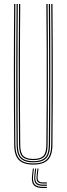

<svg xmlns="http://www.w3.org/2000/svg" viewBox="-20 -820 334 963"><path d="M147 5.5Q97.8 5.5 74.8 -17.1Q51.8 -39.8 51.2 -93.5Q50.2 -188.8 49.9 -278Q49.5 -367.2 49.5 -453.6Q49.5 -540 49.9 -626Q50.2 -712 51 -800H57Q56.2 -720.5 55.9 -627.8Q55.5 -535 55.5 -439.6Q55.5 -344.2 55.9 -255.5Q56.2 -166.8 57 -95.2Q57.8 -44.2 78.4 -22.2Q99 -0.2 147 -0.2Q195.2 -0.2 216 -22.2Q236.8 -44.2 237 -95.2Q237.8 -166 238.2 -251.2Q238.8 -336.5 238.8 -429.8Q238.8 -523 238.4 -617.4Q238 -711.8 237 -800H243.2Q244.2 -688.5 244.6 -574Q245 -459.5 244.8 -340Q244.5 -220.5 243 -93.5Q242.5 -39.5 219.4 -17Q196.2 5.5 147 5.5ZM147 -5.8Q103.2 -5.8 83.5 -25.5Q63.8 -45.2 63.2 -94.8Q62.5 -168.2 62 -254.1Q61.5 -340 61.5 -432.4Q61.5 -524.8 62 -618.2Q62.5 -711.8 63.2 -800H69.2Q68.5 -720 68.1 -627.8Q67.8 -535.5 67.8 -440.8Q67.8 -346 68.1 -257.1Q68.5 -168.2 69.2 -94.5Q69.8 -47.5 88.2 -29.5Q106.8 -11.5 147 -11.5Q187.5 -11.5 206 -29.4Q224.5 -47.2 224.8 -94.5Q225.5 -167.5 226 -253.4Q226.5 -339.2 226.5 -431.9Q226.5 -524.5 226 -618.1Q225.5 -711.8 224.8 -800H231Q231.8 -719.8 232.1 -627.5Q232.5 -535.2 232.5 -440.8Q232.5 -346.2 232.1 -257.4Q231.8 -168.5 231 -94.8Q230.8 -45.5 211 -25.6Q191.2 -5.8 147 -5.8ZM147 -17Q110 -17 93 -33.2Q76 -49.5 75.5 -94.2Q74.5 -189 74.1 -307.8Q73.8 -426.5 74 -553.6Q74.2 -680.8 75.5 -800H81.5Q80.8 -718.5 80.4 -628.4Q80 -538.2 80 -445.8Q80 -353.2 80.4 -263.8Q80.8 -174.2 81.5 -94Q82 -52.5 97.2 -37.6Q112.5 -22.8 147 -22.8Q181.8 -22.8 197 -37.6Q212.2 -52.5 212.5 -94Q213.8 -202.5 214.1 -320.5Q214.5 -438.5 214.1 -560Q213.8 -681.5 212.5 -800H218.8Q219.5 -720.5 219.9 -628Q220.2 -535.5 220.2 -440.1Q220.2 -344.8 219.9 -255.8Q219.5 -166.8 218.8 -94.2Q218.5 -49.2 201.2 -33.1Q184 -17 147 -17ZM150 25.2 146 61.8Q142.8 91.5 154.1 104.4Q165.5 117.2 195 117.2H215.2V123H195Q162.2 123 149.6 108.9Q137 94.8 140.8 61.8L144.8 25.2ZM173 25.2 169 61Q167 79.2 173 87.1Q179 95 195 95H215.2V100.5H195Q175.8 100.5 168.5 91.4Q161.2 82.2 163.8 61L167.8 25.2ZM161.5 25.2 157.5 61.5Q154.8 85.5 163.5 95.8Q172.2 106 195 106H215.2V111.8H195Q169 111.8 159.1 100Q149.2 88.2 152.2 61.5L156.2 25.2Z"/></svg>

Font: Big Shoulders Inline Display ExtraLight
Style: Regular
Weight: 250
Version: Version 2.002